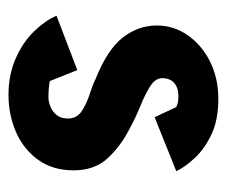

<svg xmlns="http://www.w3.org/2000/svg" viewBox="-61 -470 534 452"><g transform="rotate(90 206.0 -244.0)"><path d="M203 3Q156 3 117.5 -14Q79 -31 53.5 -57.5Q28 -84 17 -110L145 -159L171 -94Q177 -93 187.5 -92Q198 -91 209 -91Q219 -91 230.5 -95.5Q242 -100 250.5 -110Q259 -120 259 -137Q259 -158 241.5 -169.5Q224 -181 202 -188Q180 -195 166 -202Q96 -230 68 -266.5Q40 -303 40 -346Q40 -386 63 -419Q86 -452 125 -471.5Q164 -491 213 -491Q262 -491 296 -475Q330 -459 351.5 -436Q373 -413 383 -392L256 -341L232 -392Q232 -392 225.5 -394.5Q219 -397 208 -397Q193 -397 183.5 -392.5Q174 -388 169 -379.5Q164 -371 164 -359Q164 -343 182.5 -331Q201 -319 229.5 -307.5Q258 -296 287 -280Q324 -261 352.5 -230.5Q381 -200 381 -150Q381 -101 356 -66.5Q331 -32 290.5 -14.5Q250 3 203 3Z"/></g></svg>

Font: Kreon Light
Style: Regular
Weight: 300
Designer: Julia Petretta
Foundry: Julia Petretta and Eli Heuer
Version: Version 2.002